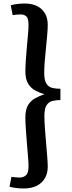

<svg xmlns="http://www.w3.org/2000/svg" viewBox="-20 -842 411 1090"><path d="M114 228Q71 228 34 218L45 162Q55 163 67.5 164.5Q80 166 90 166Q113 166 127.5 153Q142 140 142 100Q142 82 139 46.5Q136 11 132.5 -31.5Q129 -74 126.5 -112.5Q124 -151 124 -174Q124 -220 139.5 -245.5Q155 -271 180 -284.5Q205 -298 232 -307Q205 -315 180.5 -328Q156 -341 140 -366.5Q124 -392 124 -438Q124 -462 126.5 -498.5Q129 -535 132.5 -574Q136 -613 139 -646.5Q142 -680 142 -698Q142 -738 129.5 -749Q117 -760 99 -760Q86 -760 74.5 -759Q63 -758 52 -756L41 -812Q58 -817 79 -819.5Q100 -822 120 -822Q182 -822 216.5 -789.5Q251 -757 251 -701Q251 -677 248 -642.5Q245 -608 241 -569.5Q237 -531 234 -494Q231 -457 231 -429Q231 -386 243.5 -367Q256 -348 276.5 -343Q297 -338 323 -338V-274Q297 -274 276.5 -268.5Q256 -263 244 -244Q232 -225 232 -183Q232 -154 235 -114Q238 -74 241.5 -32.5Q245 9 248 45.5Q251 82 251 104Q251 161 215 194.5Q179 228 114 228Z"/></svg>

Font: Literata 12pt Medium
Style: Regular
Weight: 500
Designer: Latin by Veronika Burian and Jose Scaglione. Greek by Irene Vlachou. Cyrillic by Vera Evstafieva.
Foundry: TypeTogether
Version: Version 3.002